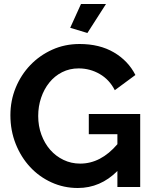

<svg xmlns="http://www.w3.org/2000/svg" viewBox="-20 -935 765 960"><path d="M417 -770 331 -796 385 -915H510ZM567 -80Q482 5 369 5Q299 5 237.5 -23Q176 -51 130.5 -100Q85 -149 58.5 -215.5Q32 -282 32 -359Q32 -432 58.5 -496.5Q85 -561 131.5 -609.5Q178 -658 241 -686.5Q304 -715 378 -715Q478 -715 549.5 -673Q621 -631 657 -560L554 -484Q527 -537 478.5 -565Q430 -593 373 -593Q328 -593 290.5 -574Q253 -555 226.5 -522Q200 -489 185.5 -446Q171 -403 171 -355Q171 -305 187 -261.5Q203 -218 231 -186Q259 -154 297.5 -135.5Q336 -117 381 -117Q484 -117 567 -214V-264H424V-365H681V0H567Z"/></svg>

Font: IngvarSans
Style: Bold
Weight: 700
Version: Version 3.000